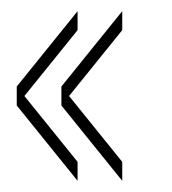

<svg xmlns="http://www.w3.org/2000/svg" viewBox="-20 -480 309 344"><path d="M119 -426 10 -291V-325L119 -460ZM119 -156 10 -291V-325L119 -190ZM199 -426 90 -291V-325L199 -460ZM199 -156 90 -291V-325L199 -190Z"/></svg>

Font: Big Shoulders Display Thin Thin
Style: Regular
Weight: 250
Version: Version 2.002